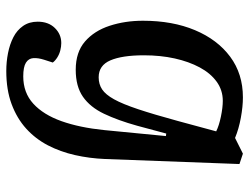

<svg xmlns="http://www.w3.org/2000/svg" viewBox="-111 -452 793 611"><g transform="rotate(90 285.5 -146.5)"><path d="M413 -278 405 -279 380 -186Q363 -125 342 -81Q321 -37 288 -14Q255 9 202 9Q146 9 112 -20.5Q78 -50 62 -99Q46 -148 46 -205Q46 -299 76 -370.5Q106 -442 160.5 -482.5Q215 -523 290 -523Q319 -523 354.5 -516.5Q390 -510 419 -498L469 -523L502 -512L486 -84Q484 -35 473.5 11.5Q463 58 442.5 97.5Q422 137 389.5 166.5Q357 196 311.5 213Q266 230 206 230Q177 230 149 224.5Q121 219 98.5 207.5Q76 196 62.5 176.5Q49 157 49 130Q49 96 69 75.5Q89 55 117 55Q128 55 140 58Q152 61 162.5 67.5Q173 74 179 82L170 110Q164 129 165 144Q166 159 179.5 167.5Q193 176 223 176Q275 176 310 144Q345 112 365.5 54.5Q386 -3 394 -82ZM226 -64Q248 -64 264.5 -75Q281 -86 296 -113Q311 -140 327.5 -189.5Q344 -239 365 -316L398 -438Q380 -447 351 -453Q322 -459 301 -459Q267 -459 240 -439.5Q213 -420 194.5 -385.5Q176 -351 166 -306Q156 -261 156 -208Q156 -139 172 -101.5Q188 -64 226 -64Z"/></g></svg>

Font: Literata Medium
Style: Italic
Weight: 500
Italic angle: -2°
Designer: Latin by Veronika Burian and Jose Scaglione. Greek by Irene Vlachou. Cyrillic by Vera Evstafieva
Foundry: TypeTogether
Version: Version 3.103;gftools[0.9.29]